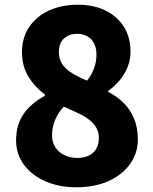

<svg xmlns="http://www.w3.org/2000/svg" viewBox="-20 -778 649 812"><path d="M303 14Q230 14 172.5 -11Q115 -36 81.5 -81Q48 -126 48 -185Q48 -232 64 -267.5Q80 -303 108 -329Q136 -355 170 -373V-378Q127 -410 100 -454Q73 -498 73 -557Q73 -619 103.5 -664Q134 -709 187 -733.5Q240 -758 309 -758Q376 -758 426 -733.5Q476 -709 504 -664.5Q532 -620 532 -559Q532 -524 519 -493Q506 -462 485 -437Q464 -412 438 -394V-389Q474 -371 502 -343.5Q530 -316 546.5 -277.5Q563 -239 563 -188Q563 -131 530.5 -85Q498 -39 439.5 -12.5Q381 14 303 14ZM348 -437Q369 -463 378.5 -491Q388 -519 388 -547Q388 -574 378 -594Q368 -614 349.5 -624.5Q331 -635 305 -635Q274 -635 251.5 -616Q229 -597 229 -557Q229 -528 243.5 -506.5Q258 -485 285 -468.5Q312 -452 348 -437ZM307 -110Q333 -110 353.5 -119Q374 -128 386 -147Q398 -166 398 -195Q398 -219 387.5 -237.5Q377 -256 358 -271Q339 -286 311.5 -299Q284 -312 250 -327Q228 -305 214 -273Q200 -241 200 -206Q200 -176 214.5 -154.5Q229 -133 253.5 -121.5Q278 -110 307 -110Z"/></svg>

Font: Noto Sans HK Thin Black
Style: Regular
Weight: 900
Version: Version 2.004-H2;hotconv 1.0.118;makeotfexe 2.5.65603